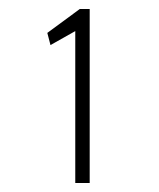

<svg xmlns="http://www.w3.org/2000/svg" viewBox="-20 -652 353 426"><path d="M147 -246V-583L92 -552L85 -579L157 -632H179V-246Z"/></svg>

Font: Inconsolata ExtraCondensed Light
Style: Regular
Weight: 300
Width: 2
Monospace: yes
Designer: Raph Levien, Cyreal, Brenton Simpson
Foundry: Raph Levien, Cyreal, Google
Version: Version 3.100; ttfautohint (v1.8.4.7-5d5b)